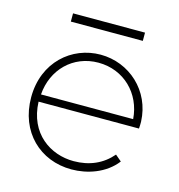

<svg xmlns="http://www.w3.org/2000/svg" viewBox="-97 -706 755 809"><g transform="rotate(15 280.0 -301.5)"><path d="M479 -69 452 -92C411 -44 355 -19 286 -19C185 -19 84 -85 79 -223H517C518 -231 518 -244 518 -253C513 -387 406 -482 281 -482C156 -482 44 -387 44 -233C44 -82 149 17 286 17C354 17 432 -8 479 -69ZM81 -255C89 -365 170 -447 281 -447C392 -447 475 -365 483 -255ZM123 -584H437V-620H123Z"/></g></svg>

Font: Kreadon Extra Light
Style: Regular
Weight: 200
Designer: kohakuno
Foundry: StudioGnu
Version: Version 1.000;Glyphs 3.1.2 (3151)